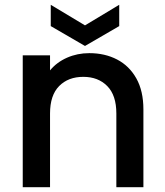

<svg xmlns="http://www.w3.org/2000/svg" viewBox="-20 -782 689 802"><path d="M75 -551H189V-488Q217 -522 260 -541Q303 -560 353 -560Q418 -560 469 -533.5Q520 -507 549.5 -454.5Q579 -402 579 -325V0H466V-308Q466 -384 428 -422.5Q390 -461 328 -461Q265 -461 227 -422.5Q189 -384 189 -308V0H75ZM478 -762V-673L335 -590L192 -673V-762L335 -676Z"/></svg>

Font: Poppins Medium
Style: Regular
Weight: 500
Designer: Ninad Kale (Devanagari), Jonny Pinhorn (Latin)
Version: Version 5.002